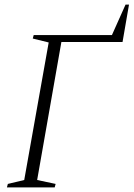

<svg xmlns="http://www.w3.org/2000/svg" viewBox="-20 -812 579 832"><path d="M10 0 14 -15 85 -32 191 -628 122 -645 126 -660H465L524 -792H539L511 -630H246L141 -32L221 -15L217 0Z"/></svg>

Font: Spectral ExtraLight
Style: Italic
Weight: 275
Italic angle: -10°
Designer: Jean-Baptiste Levee
Foundry: Production Type
Version: Version 2.001